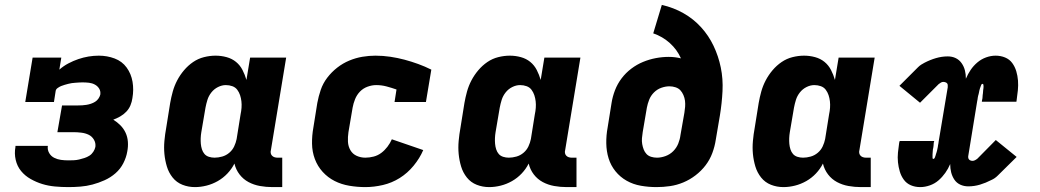

<svg xmlns="http://www.w3.org/2000/svg" viewBox="-20 -755 4240 783"><path d="M259 8Q231 8 204 5.5Q177 3 152.5 -4.5Q128 -12 105 -25Q82 -38 66 -57.5Q50 -77 44 -103Q38 -129 43 -156V-160H175V-159Q173 -144 180.5 -131Q188 -118 201 -111.5Q214 -105 228.5 -103Q243 -101 259 -101Q269 -101 280.5 -101.5Q292 -102 302.5 -104.5Q313 -107 324 -110.5Q335 -114 344.5 -120Q354 -126 360.5 -136Q367 -146 369 -156Q371 -172 363 -185.5Q355 -199 341.5 -205.5Q328 -212 311.5 -214Q295 -216 279 -216H214L233 -325H298Q307 -325 315.5 -325.5Q324 -326 333 -327.5Q342 -329 351 -332Q360 -335 368 -340Q376 -345 381.5 -353Q387 -361 389 -369Q391 -383 384.5 -393.5Q378 -404 367 -410Q356 -416 343 -417.5Q330 -419 316 -419Q309 -419 302 -418.5Q295 -418 287.5 -417.5Q280 -417 272.5 -416Q265 -415 258 -413Q251 -411 243.5 -409Q236 -407 229 -404Q222 -401 215 -396Q208 -391 207 -384L200 -339H83L113 -520H230L222 -471Q239 -486 259 -496.5Q279 -507 299.5 -514Q320 -521 341 -524.5Q362 -528 383 -528Q417 -528 447.5 -516.5Q478 -505 496.5 -479.5Q515 -454 520.5 -421.5Q526 -389 520 -355Q518 -340 512 -325.5Q506 -311 495 -299.5Q484 -288 470 -280Q456 -272 442 -267Q458 -257 471 -244Q484 -231 492 -214Q500 -197 501.5 -177Q503 -157 499 -137Q495 -113 483 -89.5Q471 -66 451 -48.5Q431 -31 406.5 -20Q382 -9 357.5 -2.5Q333 4 308 6Q283 8 259 8Z M775 8Q748 8 724 -1.5Q700 -11 684 -31Q668 -51 660.5 -76Q653 -101 650.5 -127Q648 -153 650.5 -180.5Q653 -208 658 -235L674 -335Q678 -358 684.5 -381.5Q691 -405 702.5 -427Q714 -449 730.5 -468.5Q747 -488 767.5 -502Q788 -516 812 -522Q836 -528 859 -528Q882 -528 904 -522Q926 -516 942.5 -502.5Q959 -489 969 -469.5Q979 -450 985 -429L1000 -520H1147L1085 -144Q1083 -137 1084 -131Q1085 -125 1089 -120.5Q1093 -116 1099 -114Q1105 -112 1111 -112H1131V8H1091Q1065 8 1040 3.5Q1015 -1 993.5 -12.5Q972 -24 957 -43.5Q942 -63 936 -88Q925 -66 907.5 -47.5Q890 -29 868 -16.5Q846 -4 822 2Q798 8 775 8ZM855 -112Q870 -112 886 -116.5Q902 -121 915 -132Q928 -143 935 -158Q942 -173 945 -188L961 -288Q964 -302 965 -315.5Q966 -329 964.5 -342Q963 -355 959 -367Q955 -379 947.5 -389Q940 -399 927.5 -403.5Q915 -408 901 -408Q885 -408 869 -400Q853 -392 842 -378Q831 -364 826 -348Q821 -332 818 -316L801 -216Q799 -204 798.5 -192Q798 -180 799 -168.5Q800 -157 803.5 -146Q807 -135 814 -127Q821 -119 832 -115.5Q843 -112 855 -112Z M1470 8Q1437 8 1404.5 2.5Q1372 -3 1344.5 -17Q1317 -31 1296 -54Q1275 -77 1264 -106.5Q1253 -136 1252.5 -169Q1252 -202 1258 -235L1274 -335Q1279 -362 1288 -388.5Q1297 -415 1314.5 -438Q1332 -461 1355 -479Q1378 -497 1404.5 -508Q1431 -519 1458 -523.5Q1485 -528 1511 -528Q1542 -528 1572 -523.5Q1602 -519 1630 -511.5Q1658 -504 1685.5 -494Q1713 -484 1739 -471L1717 -339H1589L1597 -390Q1577 -397 1556.5 -402.5Q1536 -408 1514 -408Q1497 -408 1479 -401.5Q1461 -395 1448 -381.5Q1435 -368 1428 -350.5Q1421 -333 1418 -316L1401 -216Q1398 -196 1399 -177Q1400 -158 1409 -142.5Q1418 -127 1434.5 -119.5Q1451 -112 1470 -112Q1487 -112 1504 -116.5Q1521 -121 1535 -131.5Q1549 -142 1560 -156.5Q1571 -171 1578 -187L1706 -143Q1692 -110 1667 -79.5Q1642 -49 1610 -29Q1578 -9 1541.5 -0.5Q1505 8 1470 8Z M1975 8Q1948 8 1924 -1.5Q1900 -11 1884 -31Q1868 -51 1860.5 -76Q1853 -101 1850.5 -127Q1848 -153 1850.5 -180.5Q1853 -208 1858 -235L1874 -335Q1878 -358 1884.5 -381.5Q1891 -405 1902.5 -427Q1914 -449 1930.5 -468.5Q1947 -488 1967.5 -502Q1988 -516 2012 -522Q2036 -528 2059 -528Q2082 -528 2104 -522Q2126 -516 2142.5 -502.5Q2159 -489 2169 -469.5Q2179 -450 2185 -429L2200 -520H2347L2285 -144Q2283 -137 2284 -131Q2285 -125 2289 -120.5Q2293 -116 2299 -114Q2305 -112 2311 -112H2331V8H2291Q2265 8 2240 3.5Q2215 -1 2193.5 -12.5Q2172 -24 2157 -43.5Q2142 -63 2136 -88Q2125 -66 2107.5 -47.5Q2090 -29 2068 -16.5Q2046 -4 2022 2Q1998 8 1975 8ZM2055 -112Q2070 -112 2086 -116.5Q2102 -121 2115 -132Q2128 -143 2135 -158Q2142 -173 2145 -188L2161 -288Q2164 -302 2165 -315.5Q2166 -329 2164.5 -342Q2163 -355 2159 -367Q2155 -379 2147.5 -389Q2140 -399 2127.5 -403.5Q2115 -408 2101 -408Q2085 -408 2069 -400Q2053 -392 2042 -378Q2031 -364 2026 -348Q2021 -332 2018 -316L2001 -216Q1999 -204 1998.5 -192Q1998 -180 1999 -168.5Q2000 -157 2003.5 -146Q2007 -135 2014 -127Q2021 -119 2032 -115.5Q2043 -112 2055 -112Z M2657 8Q2625 8 2593.5 2.5Q2562 -3 2535.5 -18Q2509 -33 2490 -56.5Q2471 -80 2462 -109Q2453 -138 2452.5 -170.5Q2452 -203 2458 -235L2474 -335Q2478 -361 2488 -387Q2498 -413 2515 -435.5Q2532 -458 2554.5 -475Q2577 -492 2602.5 -502.5Q2628 -513 2654.5 -518Q2681 -523 2707 -523Q2720 -523 2732.5 -521.5Q2745 -520 2757 -517Q2741 -553 2711.5 -579.5Q2682 -606 2644 -619L2679 -735Q2727 -724 2767.5 -701Q2808 -678 2839 -644Q2870 -610 2890 -568Q2910 -526 2919.5 -479.5Q2929 -433 2926.5 -383.5Q2924 -334 2916 -285L2899 -185Q2895 -158 2885 -131Q2875 -104 2857.5 -81Q2840 -58 2816.5 -40Q2793 -22 2766.5 -11Q2740 0 2712.5 4Q2685 8 2657 8ZM2659 -112Q2676 -112 2694 -118.5Q2712 -125 2725.5 -138.5Q2739 -152 2746 -169.5Q2753 -187 2755 -204L2771 -295Q2773 -307 2774 -319.5Q2775 -332 2773.5 -344Q2772 -356 2767 -367.5Q2762 -379 2754.5 -387Q2747 -395 2735 -399Q2723 -403 2710 -403Q2694 -403 2677 -397Q2660 -391 2647 -378Q2634 -365 2627.5 -348.5Q2621 -332 2618 -316L2601 -216Q2599 -204 2598 -191.5Q2597 -179 2599 -167.5Q2601 -156 2605 -145.5Q2609 -135 2616.5 -127Q2624 -119 2635.5 -115.5Q2647 -112 2659 -112Z M3175 8Q3148 8 3124 -1.5Q3100 -11 3084 -31Q3068 -51 3060.5 -76Q3053 -101 3050.5 -127Q3048 -153 3050.5 -180.5Q3053 -208 3058 -235L3074 -335Q3078 -358 3084.5 -381.5Q3091 -405 3102.5 -427Q3114 -449 3130.5 -468.5Q3147 -488 3167.5 -502Q3188 -516 3212 -522Q3236 -528 3259 -528Q3282 -528 3304 -522Q3326 -516 3342.5 -502.5Q3359 -489 3369 -469.5Q3379 -450 3385 -429L3400 -520H3547L3485 -144Q3483 -137 3484 -131Q3485 -125 3489 -120.5Q3493 -116 3499 -114Q3505 -112 3511 -112H3531V8H3491Q3465 8 3440 3.5Q3415 -1 3393.5 -12.5Q3372 -24 3357 -43.5Q3342 -63 3336 -88Q3325 -66 3307.5 -47.5Q3290 -29 3268 -16.5Q3246 -4 3222 2Q3198 8 3175 8ZM3255 -112Q3270 -112 3286 -116.5Q3302 -121 3315 -132Q3328 -143 3335 -158Q3342 -173 3345 -188L3361 -288Q3364 -302 3365 -315.5Q3366 -329 3364.5 -342Q3363 -355 3359 -367Q3355 -379 3347.5 -389Q3340 -399 3327.5 -403.5Q3315 -408 3301 -408Q3285 -408 3269 -400Q3253 -392 3242 -378Q3231 -364 3226 -348Q3221 -332 3218 -316L3201 -216Q3199 -204 3198.5 -192Q3198 -180 3199 -168.5Q3200 -157 3203.5 -146Q3207 -135 3214 -127Q3221 -119 3232 -115.5Q3243 -112 3255 -112Z M3733 8Q3712 8 3694.5 0.5Q3677 -7 3666 -22Q3655 -37 3649.5 -55.5Q3644 -74 3642 -93.5Q3640 -113 3642 -133Q3644 -153 3647 -173L3649 -180H3790L3788 -173Q3788 -169 3787.5 -166Q3787 -163 3787 -159.5Q3787 -156 3786 -152.5Q3785 -149 3784.5 -145.5Q3784 -142 3784 -139Q3784 -136 3783.5 -132.5Q3783 -129 3783 -125.5Q3783 -122 3783 -118.5Q3783 -115 3783 -111Q3783 -107 3786 -107Q3790 -107 3792 -111.5Q3794 -116 3795 -119.5Q3796 -123 3797 -126.5Q3798 -130 3799.5 -134Q3801 -138 3801.5 -141.5Q3802 -145 3803 -148.5Q3804 -152 3804.5 -155.5Q3805 -159 3805.5 -163Q3806 -167 3807 -170.5Q3808 -174 3808 -178L3845 -399Q3845 -403 3845 -407.5Q3845 -412 3842.5 -415Q3840 -418 3835.5 -419.5Q3831 -421 3827 -421Q3822 -421 3817.5 -418.5Q3813 -416 3808 -412L3732 -336L3648 -405L3724 -481Q3730 -487 3737 -491.5Q3744 -496 3750 -499Q3773 -511 3797 -518Q3821 -525 3845 -525Q3863 -525 3877.5 -518Q3892 -511 3901.5 -497.5Q3911 -484 3915 -468Q3919 -452 3919 -434Q3927 -453 3938.5 -470Q3950 -487 3966 -500.5Q3982 -514 4001.5 -521Q4021 -528 4040 -528Q4061 -528 4079 -520.5Q4097 -513 4108 -498Q4119 -483 4124.5 -464.5Q4130 -446 4131.5 -426.5Q4133 -407 4131 -387Q4129 -367 4126 -347L4125 -340H3984L3985 -347Q3986 -351 3986.5 -354Q3987 -357 3987 -360.5Q3987 -364 3987.5 -367.5Q3988 -371 3988.5 -374.5Q3989 -378 3989 -381Q3989 -384 3989.5 -387.5Q3990 -391 3990.5 -394.5Q3991 -398 3991 -401.5Q3991 -405 3990.5 -409Q3990 -413 3987 -413Q3983 -413 3981.5 -408.5Q3980 -404 3978.5 -400.5Q3977 -397 3976 -393.5Q3975 -390 3974 -386Q3973 -382 3972.5 -378.5Q3972 -375 3971 -371.5Q3970 -368 3969 -364.5Q3968 -361 3967.5 -357Q3967 -353 3966.5 -349.5Q3966 -346 3965 -342L3929 -121Q3928 -117 3928.5 -112.5Q3929 -108 3931.5 -105Q3934 -102 3938 -100.5Q3942 -99 3946 -99Q3951 -99 3956 -101.5Q3961 -104 3966 -108L4041 -184L4126 -115L4049 -39Q4043 -33 4036.5 -28.5Q4030 -24 4023 -21Q4000 -9 3976.5 -2Q3953 5 3929 5Q3911 5 3896 -2Q3881 -9 3872 -22.5Q3863 -36 3859 -52Q3855 -68 3855 -86Q3847 -67 3835 -50Q3823 -33 3807.5 -19.5Q3792 -6 3772 1Q3752 8 3733 8Z"/></svg>

Font: Iosevka Etoile Heavy
Style: Italic
Weight: 900
Italic angle: -9°
Designer: Belleve Invis
Foundry: Belleve Invis
Version: Version 22.1.2; ttfautohint (v1.8.4)